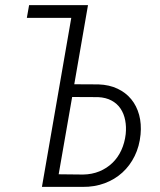

<svg xmlns="http://www.w3.org/2000/svg" viewBox="-20 -731 627 751"><path d="M93.8 -710.9H324.2L270.5 -401.4L365.2 -400.9Q407.7 -399.4 439.9 -384Q472.2 -368.7 493.4 -342.8Q514.6 -316.9 524.2 -281.7Q533.7 -246.6 529.8 -205.1Q525.4 -158.7 506.8 -120.8Q488.3 -83 458.5 -55.9Q428.7 -28.8 389.2 -14.2Q349.6 0.5 303.2 0H144L258.8 -661.1H85ZM262.2 -351.6 209.5 -49.3 304.7 -48.3Q339.8 -48.8 368.9 -60.8Q397.9 -72.8 419.7 -93.8Q441.4 -114.7 454.6 -143.6Q467.8 -172.4 471.7 -206.5Q474.6 -234.9 469.7 -260.5Q464.8 -286.1 451.7 -305.9Q438.5 -325.7 416.5 -337.6Q394.5 -349.6 363.8 -351.1Z"/></svg>

Font: Roboto Mono Light
Style: Italic
Weight: 300
Designer: Google
Version: Version 2.000985; 2015; ttfautohint (v1.3)